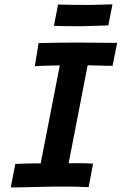

<svg xmlns="http://www.w3.org/2000/svg" viewBox="-20 -840 558 862"><path d="M484.9 -820.3Q481.4 -804.7 475.6 -773.2Q469.7 -741.7 466.3 -725.6H458Q358.9 -722.2 345.2 -722.2Q280.8 -722.2 231 -723.6Q229.5 -723.6 226.6 -723.9Q223.6 -724.1 222.2 -724.1Q225.1 -740.2 231.4 -772.2Q237.8 -804.2 240.7 -820.3Q246.6 -819.3 250 -819.3Q297.4 -817.9 382.3 -817.9Q398.4 -817.9 432.6 -819.1Q466.8 -820.3 476.6 -820.3ZM153.3 -646.5Q249 -648.9 326.2 -648.9Q386.2 -648.9 505.9 -647.5Q502.4 -630.4 495.6 -595.9Q488.8 -561.5 485.4 -544.4Q453.6 -544.4 424.3 -545.7Q395 -546.9 373.5 -546.9Q359.4 -473.6 330.8 -326.9Q302.2 -180.2 288.1 -106.9Q298.8 -106.9 307.1 -107.2Q315.4 -107.4 328.1 -107.4Q364.7 -107.4 397.9 -105.5Q394.5 -87.9 387.9 -52.5Q381.3 -17.1 377.9 0.5Q328.6 -2.4 275.9 -2.4Q265.1 -2.4 240.2 -2.2Q215.3 -2 200.2 -2Q187 -2 129.2 -0.2Q71.3 1.5 28.3 1.5L48.8 -104Q101.1 -106.4 137.2 -106.4H162.6Q176.8 -179.7 205.6 -326.4Q234.4 -473.1 248.5 -546.4Q178.2 -545.4 136.2 -543Q139.2 -560.1 144.8 -594.5Q150.4 -628.9 153.3 -646.5Z"/></svg>

Font: Fantasque Sans Mono
Style: Bold Italic
Weight: 700
Italic angle: -11°
Monospace: yes
Designer: Jany Belluz
Version: Version 1.7.1